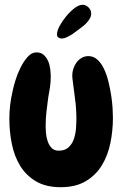

<svg xmlns="http://www.w3.org/2000/svg" viewBox="-20 -777 527 811"><path d="M457 -279.3Q457 -225.6 446.3 -172.9Q435.5 -120.1 410.2 -78.6Q384.8 -37.1 342.3 -11.7Q299.8 13.7 236.3 13.7Q173.8 13.7 131.8 -11.2Q89.8 -36.1 64.9 -77.1Q40 -118.2 29.8 -169.9Q19.5 -221.7 19.5 -275.4Q19.5 -334 33.2 -391.6Q36.1 -407.2 44.4 -435.1Q52.7 -462.9 65.9 -489.7Q79.1 -516.6 96.2 -536.1Q113.3 -555.7 133.8 -555.7Q153.3 -555.7 165 -544.9Q176.8 -534.2 183.6 -518.1Q190.4 -502 192.4 -483.9Q194.3 -465.8 194.3 -451.2Q194.3 -428.7 190.9 -407.2Q187.5 -385.7 183.6 -364.3Q179.7 -335 176.3 -305.7Q172.9 -276.4 172.9 -247.1Q172.9 -232.4 174.3 -214.4Q175.8 -196.3 181.6 -179.7Q187.5 -163.1 198.2 -151.9Q209 -140.6 228.5 -140.6Q253.9 -140.6 269 -154.3Q284.2 -168 291.5 -188.5Q298.8 -209 300.8 -232.4Q302.7 -255.9 302.7 -275.4Q302.7 -318.4 296.9 -359.9Q291 -401.4 286.1 -444.3Q285.2 -449.2 285.2 -458Q285.2 -472.7 290 -487.3Q294.9 -502 303.7 -513.7Q312.5 -525.4 325.2 -532.7Q337.9 -540 353.5 -540Q375 -540 391.6 -524.9Q408.2 -509.8 419.4 -485.8Q430.7 -461.9 438 -432.1Q445.3 -402.3 449.7 -373.5Q454.1 -344.7 455.6 -319.3Q457 -293.9 457 -279.3ZM365.2 -719.7Q365.2 -709 359.4 -698.7Q353.5 -688.5 345.2 -679.7Q336.9 -670.9 327.1 -663.6Q317.4 -656.2 309.6 -650.4Q302.7 -645.5 294.4 -639.2Q286.1 -632.8 276.9 -627.4Q267.6 -622.1 258.3 -618.2Q249 -614.3 240.2 -614.3Q232.4 -614.3 226.6 -618.7Q220.7 -623 220.7 -631.8Q220.7 -646.5 231.9 -667.5Q243.2 -688.5 259.8 -708.5Q276.4 -728.5 294.9 -742.7Q313.5 -756.8 329.1 -756.8Q342.8 -756.8 354 -745.6Q365.2 -734.4 365.2 -719.7Z"/></svg>

Font: Chewy
Style: Regular
Weight: 400
Version: Version 1.001